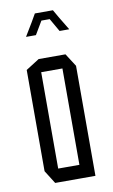

<svg xmlns="http://www.w3.org/2000/svg" viewBox="-81 -732 457 775"><g transform="rotate(-10 148.0 -344.0)"><path d="M103 -450V-504H212L246 -451V-450ZM81 0 47 -54V-55H190V0ZM47 -55V-469L102 -504H103V-55ZM190 0V-450H246V0ZM100 -655 119 -688H193L212 -655ZM68 -601V-602L100 -655H140L108 -601ZM205 -601 174 -655H212L244 -602V-601Z"/></g></svg>

Font: Foldit Thin Light
Style: Regular
Weight: 300
Version: Version 1.003